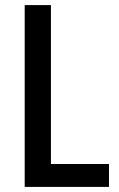

<svg xmlns="http://www.w3.org/2000/svg" viewBox="-20 -734 467 754"><path d="M77 0H408V-90H180V-714H77Z"/></svg>

Font: Noto Sans Khmer UI Condensed Medium
Style: Regular
Weight: 500
Width: 3
Designer: Danh Hong and the Monotype Design Team
Foundry: Monotype Imaging Inc.
Version: Version 2.002